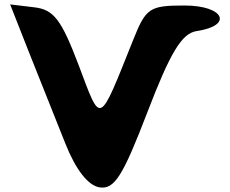

<svg xmlns="http://www.w3.org/2000/svg" viewBox="-20 -908 1045 871"><path d="M113 -667C161 -546 235 -361 276 -258C324 -137 380 -66 432 -58C499 -48 537 -108 649 -400C753 -671 805 -757 872 -767C1040 -792 996 -883 817 -883C659 -883 642 -872 585 -729C426 -333 440 -339 337 -612C258 -820 224 -865 134 -875L26 -888Z"/></svg>

Font: Hussar Skorodowane
Style: Bold
Weight: 700
Foundry: Cannot Into Space Fonts
Version: Version 0.892